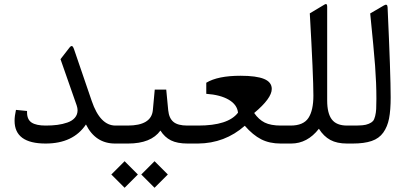

<svg xmlns="http://www.w3.org/2000/svg" viewBox="-20 -702 2001 939"><path d="M400.4 -93.3Q337.9 0 203.1 0Q51.3 0 51.3 -111.3Q51.3 -134.3 58.1 -164.6L112.3 -159.2V-152.3Q112.3 -117.2 134.8 -102.5Q157.2 -87.9 203.6 -87.9Q234.9 -87.9 260.7 -91.3Q286.6 -94.7 309.8 -102.8Q333 -110.8 346.2 -126.2Q359.4 -141.6 359.4 -163.1Q359.4 -173.3 355 -186.5L275.9 -412.6L319.8 -469.2Q333.5 -486.8 341.3 -463.4L428.7 -208Q469.7 -87.9 544.9 -87.9H550.8Q562.5 -87.9 562.5 -49.8V-37.6Q562.5 0 550.8 0H543Q446.8 0 400.4 -93.3Z M735.8 86.4 800.8 151.4 735.8 216.3 670.9 151.4ZM589.4 86.4 654.3 151.4 589.4 216.3 524.4 151.4ZM545.4 -87.9H604Q720.2 -87.9 727.5 -163.1L736.8 -263.7H793L802.7 -162.6Q806.6 -124 828.1 -106Q849.6 -87.9 896.5 -87.9H906.2Q918 -87.9 918 -49.8V-37.6Q918 0 906.2 0H897.5Q847.2 0 816.2 -15.4Q785.2 -30.8 764.6 -63.5Q718.8 0 606.4 0H545.4Q518.6 0 518.6 -37.6V-49.8Q518.6 -87.9 545.4 -87.9Z M1156.2 -331.5Q1233.9 -331.5 1271.5 -315.9Q1309.1 -300.3 1309.1 -267.1Q1309.1 -221.2 1223.1 -149.4Q1245.1 -117.2 1274.7 -102.5Q1304.2 -87.9 1354 -87.9H1374.5Q1386.2 -87.9 1386.2 -49.8V-37.6Q1386.2 0 1374.5 0H1352.5Q1297.9 0 1257.3 -20.8Q1216.8 -41.5 1177.2 -86.9Q1079.6 -1 948.2 0H900.9Q874 0 874 -37.6V-49.8Q874 -87.9 900.9 -87.9H949.2Q1096.2 -87.9 1144 -150.9Q1140.1 -189.9 1099.1 -214.1Q1058.1 -238.3 988.8 -243.2V-297.4Q1045.4 -331.5 1156.2 -331.5Z M1369.1 -87.9H1400.9Q1463.9 -87.9 1488.3 -125Q1512.7 -162.1 1512.7 -234.4Q1512.7 -328.1 1495.1 -636.7L1567.9 -680.2Q1580.1 -687.5 1580.1 -669.9V-210.4Q1580.1 -147.9 1602.8 -117.9Q1625.5 -87.9 1677.7 -87.9H1692.4Q1704.1 -87.9 1704.1 -49.8V-37.6Q1704.1 0 1692.4 0H1677.2Q1627.9 0 1595.5 -17.6Q1563 -35.2 1539.6 -72.3Q1483.4 0 1403.8 0H1369.1Q1342.3 0 1342.3 -37.6V-49.8Q1342.3 -87.9 1369.1 -87.9Z M1687 -87.9H1707.5Q1735.8 -87.9 1752.9 -89.4Q1770 -90.8 1783.7 -96.7Q1797.4 -102.5 1804 -109.9Q1810.5 -117.2 1814.7 -134Q1818.8 -150.9 1819.8 -168.9Q1820.8 -187 1820.8 -219.2Q1820.8 -294.9 1814.5 -379.2Q1808.1 -463.4 1790.5 -636.2L1857.4 -675.3Q1874.5 -685.5 1875.5 -667Q1890.6 -338.4 1890.6 -225.6Q1890.6 -163.1 1882.8 -122.8Q1875 -82.5 1854.5 -53.7Q1834 -24.9 1797.6 -12.5Q1761.2 0 1704.6 0H1687Q1660.2 0 1660.2 -37.6V-49.8Q1660.2 -87.9 1687 -87.9Z"/></svg>

Font: Shl
Style: Regular
Weight: 400
Foundry: Saber Rastikerdar (saber.rastikerdar@gmail.com)
Version: Version 3.4.0